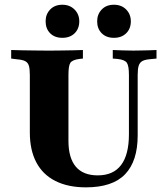

<svg xmlns="http://www.w3.org/2000/svg" viewBox="-20 -783 696 814"><path d="M106.5 -369.4V-465.3Q106.5 -491.1 102.4 -504.4Q98.4 -517.7 86.7 -523.8Q75 -529.8 52.4 -531.5L27.4 -534.7V-571Q46 -570.2 71.8 -569.8Q97.6 -569.4 125 -569Q152.4 -568.5 176.6 -568.5H187.9H199.2Q221 -568.5 245.2 -569Q269.4 -569.4 292.3 -569.8Q315.3 -570.2 331.5 -571V-534.7L316.1 -533.1Q286.3 -529 278.2 -516.5Q270.2 -504 270.2 -465.3V-369.4ZM344.4 11.3Q268.5 11.3 214.9 -15.7Q161.3 -42.7 133.9 -94.8Q106.5 -146.8 106.5 -221V-369.4H270.2V-185.5Q270.2 -113.7 301.2 -76.6Q332.3 -39.5 394.4 -39.5Q460.5 -39.5 493.5 -83.5Q526.6 -127.4 526.6 -213.7V-369.4H563.7V-208.9Q563.7 -100 510.5 -44.4Q457.3 11.3 344.4 11.3ZM526.6 -369.4V-465.3Q526.6 -504 517.7 -516.9Q508.9 -529.8 478.2 -533.1L458.1 -534.7V-571Q474.2 -570.2 499.2 -569.4Q524.2 -568.5 545.2 -568.5Q559.7 -568.5 577.8 -569Q596 -569.4 613.3 -569.8Q630.6 -570.2 643.5 -571V-534.7L618.5 -532.3Q596 -530.6 584.3 -524.6Q572.6 -518.5 568.1 -504.8Q563.7 -491.1 563.7 -465.3V-369.4ZM244.4 -622.6Q212.1 -622.6 192.7 -641.9Q173.4 -661.3 173.4 -692.7Q173.4 -722.6 192.7 -742.7Q212.1 -762.9 244.4 -762.9Q275.8 -762.9 296 -742.7Q316.1 -722.6 316.1 -692.7Q316.1 -661.3 296.4 -641.9Q276.6 -622.6 244.4 -622.6ZM462.9 -622.6Q430.6 -622.6 411.3 -641.9Q391.9 -661.3 391.9 -692.7Q391.9 -722.6 411.3 -742.7Q430.6 -762.9 462.9 -762.9Q495.2 -762.9 514.9 -742.7Q534.7 -722.6 534.7 -692.7Q534.7 -661.3 514.9 -641.9Q495.2 -622.6 462.9 -622.6Z"/></svg>

Font: Playfair 9pt Black
Style: Regular
Weight: 900
Designer: Claus Eggers Sørensen
Foundry: Claus Eggers Sørensen
Version: Version 2.203